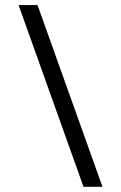

<svg xmlns="http://www.w3.org/2000/svg" viewBox="-20 -712 468 742"><path d="M51.8 -692.4H125L376 9.8H302.7Z"/></svg>

Font: Dinish Expanded
Style: Regular
Weight: 400
Width: 7
Designer: Charles Nix
Foundry: Playbeing
Version: Version 2.005; ttfautohint (v1.8.3)